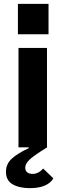

<svg xmlns="http://www.w3.org/2000/svg" viewBox="-20 -765 340 997"><path d="M232 -745V-587H73V-745ZM76 -516H224V0H76ZM11 127Q11 87 40.5 59.5Q70 32 130 4L125 -12L215 -22L225 0Q155 43 133 64.5Q111 86 111 105Q111 122 121.5 130Q132 138 149 138Q180 138 204 110L257 161Q244 185 213 198.5Q182 212 135 212Q80 212 45.5 192Q11 172 11 127Z"/></svg>

Font: iA Writer Quattro V
Style: Regular
Weight: 400
Designer: Mike Abbink, Paul van der Laan, Pieter van Rosmalen, Oliver Reichenstein
Foundry: Information Architects Inc.
Version: Version 2.000